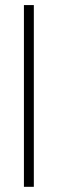

<svg xmlns="http://www.w3.org/2000/svg" viewBox="-20 -718 225 748"><path d="M111.8 9.8H73.2V-698.2H111.8Z"/></svg>

Font: Linux Biolinum
Style: Bold
Weight: 700
Designer: Philipp H. Poll
Foundry: Philipp H. Poll
Version: Version 1.3.2 ; ttfautohint (v0.9)